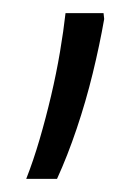

<svg xmlns="http://www.w3.org/2000/svg" viewBox="-20 -609 210 293"><path d="M20 -336Q31 -364 40.5 -396.5Q50 -429 58 -463Q66 -497 71.5 -529.5Q77 -562 80 -589H138L139 -580Q132 -540 121.5 -497Q111 -454 97 -412.5Q83 -371 67 -336Z"/></svg>

Font: Noto Sans Hebrew Thin Light
Style: Regular
Weight: 300
Version: Version 3.001